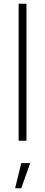

<svg xmlns="http://www.w3.org/2000/svg" viewBox="-20 -755 242 1030"><path d="M80 0H122V-735H80ZM94 120 61 255H94L142 120Z"/></svg>

Font: Hauora ExtraLight
Style: Regular
Weight: 200
Designer: Mikhail Sharanda
Foundry: WCYS & Co.
Version: Version 1.010